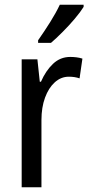

<svg xmlns="http://www.w3.org/2000/svg" viewBox="-20 -786 377 806"><path d="M275 -547Q287 -547 300 -545.5Q313 -544 326 -540L314 -457Q294 -464 269 -464Q236 -464 210 -440.5Q184 -417 169 -376Q154 -335 154 -282V0H71V-537H137L147 -443H152Q172 -489 202.5 -518Q233 -547 275 -547ZM331 -757Q318 -736 294 -707.5Q270 -679 242.5 -651.5Q215 -624 194 -606H140V-617Q166 -654 190.5 -693Q215 -732 231 -766H331Z"/></svg>

Font: Noto Sans Tamil Condensed
Style: Regular
Weight: 400
Width: 3
Designer: Jelle Bosma - Monotype Design Team
Foundry: Monotype Imaging Inc.
Version: Version 2.004; ttfautohint (v1.8.4.7-5d5b)